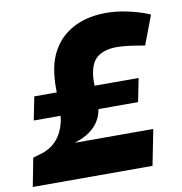

<svg xmlns="http://www.w3.org/2000/svg" viewBox="-102 -785 815 859"><g transform="rotate(-10 305.5 -355.0)"><path d="M-22 0 3 -129 31 -137Q69 -147 93.5 -166.5Q118 -186 132 -212Q146 -238 152 -266Q158 -295 157.5 -335.5Q157 -376 157 -421Q157 -466 165 -508Q176 -565 209 -610.5Q242 -656 299.5 -683Q357 -710 438 -710Q477 -710 521 -701.5Q565 -693 605 -679L633 -668L583 -536L558 -540Q530 -545 504 -548Q478 -551 455 -551Q405 -551 373.5 -530Q342 -509 333 -460Q328 -436 329 -404.5Q330 -373 331 -341Q332 -309 326 -283Q322 -261 308 -238Q294 -215 267.5 -195.5Q241 -176 197 -162H554L522 0ZM34 -292 55 -398H529L508 -292Z"/></g></svg>

Font: REM
Style: Bold Italic
Weight: 700
Italic angle: -11°
Designer: Octavio Pardo
Foundry: Ashler Design
Version: Version 1.005;gftools[0.9.28]